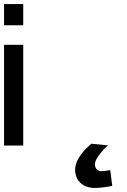

<svg xmlns="http://www.w3.org/2000/svg" viewBox="-363 -721 630 951"><path d="M-343 0H-248V-499H-343ZM-343 -596H-248V-701H-343ZM183 122C183 122 150 127 138 127C119 127 107 111 107 92C107 58 171 -1 171 -1L90 -9C90 -9 9 53 9 119C9 176 50 210 106 210C143 210 193 200 193 200Z"/></svg>

Font: TitilliumText22L
Style: 600 wt
Weight: 600
Designer: Campivisivi
Foundry: Campivisivi
Version: 1.000